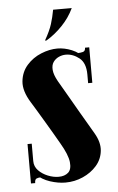

<svg xmlns="http://www.w3.org/2000/svg" viewBox="-50 -685 449 728"><g transform="rotate(-5 175.0 -320.5)"><path d="M304 -383H288V-393Q288 -437 264 -456Q240 -475 213 -475Q199 -475 186 -469Q173 -463 165 -451.5Q157 -440 158.5 -421.5Q160 -403 174 -378Q194 -344 212 -312.5Q230 -281 246 -253.5Q262 -226 275 -204Q288 -182 296 -168Q317 -132 313.5 -100Q310 -68 289 -44Q268 -20 236.5 -6Q205 8 170 8Q142 8 111.5 -2Q81 -12 60 -32.5Q39 -53 39 -84V-97H55V-84Q55 -63 69.5 -48Q84 -33 105 -24.5Q126 -16 146 -16Q169 -16 182.5 -28Q196 -40 193 -68Q190 -96 163 -142Q156 -154 142.5 -177.5Q129 -201 113 -227.5Q97 -254 84 -276Q71 -298 65 -307Q37 -352 40.5 -388Q44 -424 66.5 -449.5Q89 -475 121 -488Q153 -501 183 -501Q210 -501 238 -489.5Q266 -478 285 -454Q304 -430 304 -392ZM288 -360V-436L258 -477Q269 -477 278.5 -479.5Q288 -482 288 -495H304V-360ZM55 -150V-54L79 -20Q69 -20 62 -17Q55 -14 55 0H39V-150ZM145 -535H139Q159 -570 167 -595.5Q175 -621 180 -649H251Q234 -613 205.5 -583.5Q177 -554 145 -535Z"/></g></svg>

Font: Emberly Black
Style: Regular
Weight: 900
Designer: Rajesh Rajput
Foundry: Rajesh Rajput
Version: Version 1.000